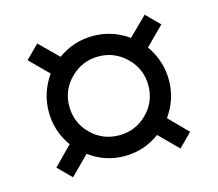

<svg xmlns="http://www.w3.org/2000/svg" viewBox="-81 -715 831 732"><g transform="rotate(-15 334.0 -349.0)"><path d="M526 -210 598 -137 546 -85 473 -158Q411 -112 334 -112Q257 -112 195 -158L122 -85L70 -137L142 -210Q97 -273 97 -349Q97 -425 142 -489L70 -561L122 -613L195 -541Q258 -586 334 -586Q410 -586 473 -541L546 -613L598 -561L526 -489Q571 -425 571 -349Q571 -273 526 -210ZM223.5 -239.5Q269 -194 334 -194Q399 -194 444.5 -239.5Q490 -285 490 -349.5Q490 -414 444 -459.5Q398 -505 334 -505Q270 -505 224 -459.5Q178 -414 178 -349.5Q178 -285 223.5 -239.5Z"/></g></svg>

Font: Varela
Style: Regular
Weight: 400
Designer: Joe Prince
Foundry: Joe Prince
Version: Version 1.000